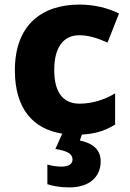

<svg xmlns="http://www.w3.org/2000/svg" viewBox="-20 -579 567 839"><path d="M420 126C420 65 371 44 329 35L338 9C399 6 444 -10 483 -35V-171C437 -143 382 -126 327 -126C260 -126 217 -170 217 -273C217 -375 259 -425 327 -425C368 -425 407 -412 450 -393L500 -520C452 -544 392 -559 327 -559C165 -559 45 -472 45 -272C45 -103 125 -15 252 5L222 72C273 80 297 93 297 118C297 138 279 149 250 149C228 149 207 146 187 140V226C208 233 242 240 283 240C368 240 420 196 420 126Z"/></svg>

Font: Noto Sans Lao UI ExtBd
Style: Regular
Weight: 800
Designer: Monotype Design Team
Foundry: Monotype Imaging Inc.
Version: Version 2.000